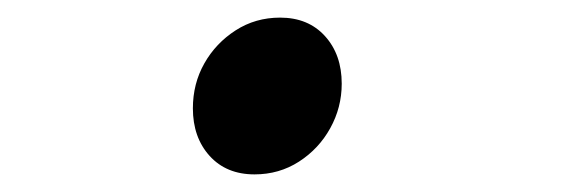

<svg xmlns="http://www.w3.org/2000/svg" viewBox="-20 -454 640 218"><path d="M269 -256Q237 -256 218 -277Q199 -298 199 -331Q199 -359 212 -382Q225 -405 247.5 -419.5Q270 -434 298 -434Q330 -434 349 -413Q368 -392 368 -359Q368 -332 355 -308.5Q342 -285 319.5 -270.5Q297 -256 269 -256Z"/></svg>

Font: Source Code Pro ExtraLight Medium
Style: Italic
Weight: 500
Italic angle: -11°
Monospace: yes
Version: Version 1.016;hotconv 1.0.116;makeotfexe 2.5.65601